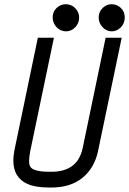

<svg xmlns="http://www.w3.org/2000/svg" viewBox="-20 -859 600 892"><path d="M559.6 -777.8Q559.6 -750.5 541.3 -731.9Q522.9 -713.4 499 -713.4Q475.1 -713.4 456.8 -732.4Q438.5 -751.5 438.5 -777.8Q438.5 -803.7 456.5 -821.5Q474.6 -839.4 499 -839.4Q522.9 -839.4 541.3 -822.3Q559.6 -805.2 559.6 -777.8ZM347.7 -777.8Q347.7 -751.5 329.6 -732.4Q311.5 -713.4 286.1 -713.4Q274.4 -713.4 262.9 -718.5Q251.5 -723.6 243.2 -732.2Q234.9 -740.7 229.7 -752.7Q224.6 -764.6 224.6 -777.8Q224.6 -805.2 243.2 -822.3Q261.7 -839.4 286.1 -839.4Q311.5 -839.4 329.6 -821Q347.7 -802.7 347.7 -777.8ZM120.6 -157.2Q115.2 -130.9 115.2 -111.8Q115.2 -94.2 120.4 -85.4Q125.5 -76.7 136.2 -71.8Q159.7 -61 208.5 -61H218.8Q341.3 -61 364.3 -171.9L470.7 -683.6H545.4L435.5 -157.2Q418.9 -78.6 363.5 -33.2Q308.1 12.2 218.8 12.2H208.5Q143.1 12.2 105.5 -5.4Q42 -35.2 42 -112.8Q42 -137.7 49.3 -171.9L155.8 -683.6H230.5Z"/></svg>

Font: Anka/Coder Condensed
Style: Italic
Weight: 400
Width: 4
Italic angle: -12°
Monospace: yes
Version: Version 001.100